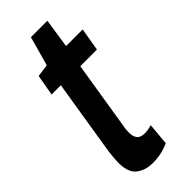

<svg xmlns="http://www.w3.org/2000/svg" viewBox="-223 -692 734 734"><g transform="rotate(-45 144.0 -325.0)"><path d="M213 -98 205 -9Q165 10 117 10Q77 10 50.5 -10.5Q24 -31 24 -83Q24 -97 26 -118Q28 -139 31 -157L78 -449H28L43 -534L94 -541L127 -660H216L198 -541H288L272 -448H182L137 -168Q135 -159 134.5 -151.5Q134 -144 134 -137Q134 -115 143.5 -103.5Q153 -92 175 -92Q184 -92 193 -93.5Q202 -95 213 -98Z"/></g></svg>

Font: Georama Condensed SemiBold
Style: Italic
Weight: 600
Width: 3
Italic angle: -9°
Designer: Jean-Baptiste Levee
Foundry: Production Type
Version: Version 1.000